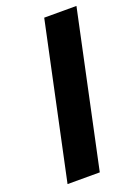

<svg xmlns="http://www.w3.org/2000/svg" viewBox="-138 -774 602 834"><g transform="rotate(-20 163.0 -357.0)"><path d="M25 0 177 -714H326L174 0Z"/></g></svg>

Font: Noto IKEA Latin
Style: Bold Italic
Weight: 700
Italic angle: -12°
Designer: Monotype Design Team
Foundry: Monotype Imaging Inc.
Version: Version 1.0